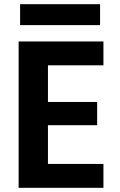

<svg xmlns="http://www.w3.org/2000/svg" viewBox="-20 -897 572 917"><path d="M209 -585V-410H444V-299H209V-114H474V0H69V-699H474V-585ZM458 -877V-777H76V-877Z"/></svg>

Font: MSTAGE SemiBold
Style: Regular
Weight: 600
Designer: Ninad Kale (Devanagari), Jonny Pinhorn (Latin)
Foundry: Indian Type Foundry
Version: 4.004